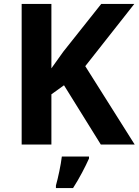

<svg xmlns="http://www.w3.org/2000/svg" viewBox="-20 -734 704 975"><path d="M664 0 413 -398 662 -714H494L301 -471C281 -443 261 -415 241 -387V-714H90V0H241V-255L305 -301L492 0ZM432 71V61H294C289 104 275 169 264 208V221H351C385 168 412 115 432 71Z"/></svg>

Font: Noto Traditional Nushu
Style: Bold
Weight: 700
Designer: LIU Zhao
Foundry: LiuZhao Studio
Version: Version 2.003